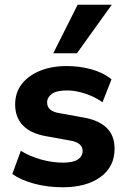

<svg xmlns="http://www.w3.org/2000/svg" viewBox="-20 -780 532 811"><path d="M246 11Q181 11 125 -4Q69 -19 32 -45L68 -143Q105 -120 152.5 -106.5Q200 -93 247 -93Q289 -93 309 -106.5Q329 -120 329 -142Q329 -177 278 -186L173 -205Q110 -216 77 -250Q44 -284 44 -339Q44 -389 72 -425Q100 -461 149 -481Q198 -501 262 -501Q315 -501 365 -487.5Q415 -474 451 -445L413 -348Q383 -370 341.5 -384Q300 -398 264 -398Q219 -398 199 -383.5Q179 -369 179 -347Q179 -312 226 -303L331 -284Q396 -273 430 -240.5Q464 -208 464 -152Q464 -75 404 -32Q344 11 246 11ZM205 -555 308 -760H452L305 -555Z"/></svg>

Font: Nunito Sans ExtraBold
Style: Regular
Weight: 800
Designer: Vernon Adams
Foundry: Vernon Adams
Version: Version 3.101; ttfautohint (v1.8.4.7-5d5b);gftools[0.9.27]